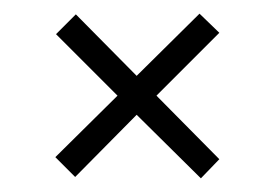

<svg xmlns="http://www.w3.org/2000/svg" viewBox="-20 -360 402 281"><path d="M274 -99 180 -192 90 -101 61 -130 152 -220 62 -310 91 -339 180 -249 272 -340 301 -312 209 -220 301 -127Z"/></svg>

Font: Darker Grotesque Light
Style: Regular
Weight: 400
Version: Version 1.000;gftools[0.9.28]